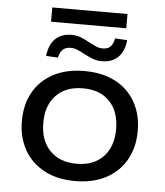

<svg xmlns="http://www.w3.org/2000/svg" viewBox="-55 -827 760 885"><g transform="rotate(5 325.0 -385.0)"><path d="M325 9Q242 9 182 -23Q122 -55 89.5 -112.5Q57 -170 57 -246Q57 -323 89.5 -380Q122 -437 182 -468.5Q242 -500 325 -500Q408 -500 468 -468.5Q528 -437 560.5 -379.5Q593 -322 593 -246Q593 -170 560.5 -112.5Q528 -55 468 -23Q408 9 325 9ZM325 -71Q404 -71 448.5 -118Q493 -165 493 -246Q493 -327 448.5 -373.5Q404 -420 325 -420Q246 -420 201 -373.5Q156 -327 156 -246Q156 -165 201 -118Q246 -71 325 -71ZM151 -713V-779H499V-713ZM197 -551 142 -554Q146 -589 159.5 -612.5Q173 -636 196 -648.5Q219 -661 250 -661Q274 -661 294.5 -653Q315 -645 336 -633Q351 -625 366.5 -618Q382 -611 398 -611Q422 -611 434.5 -623.5Q447 -636 452 -662L508 -659Q503 -607 475 -579.5Q447 -552 399 -552Q375 -552 355 -560.5Q335 -569 315 -579Q297 -589 282.5 -595Q268 -601 252 -601Q230 -601 216.5 -589.5Q203 -578 197 -551Z"/></g></svg>

Font: Nunito Sans 10pt SemiExpanded Medium
Style: Regular
Weight: 500
Width: 6
Designer: Vernon Adams
Foundry: Vernon Adams
Version: Version 3.101;gftools[0.9.27]